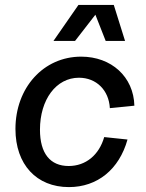

<svg xmlns="http://www.w3.org/2000/svg" viewBox="-20 -747 597 783"><path d="M261 16C377 16 466 -56 500 -178L405 -188C384 -115 330 -70 260 -70C185 -70 143 -121 143 -218C143 -341 209 -430 302 -430C373 -430 424 -379 428 -306L528 -316C525 -434 434 -516 311 -516C157 -516 43 -389 43 -221C43 -76 129 16 261 16ZM198 -580H286L369 -687L411 -580H490L444 -727H300Z"/></svg>

Font: Uncut Sans Medium Italic
Style: Regular
Weight: 500
Italic angle: -11°
Designer: Kasper Nordkvist
Foundry: UNCUT.wtf
Version: Version 1.304;Glyphs 3.2 (3246)